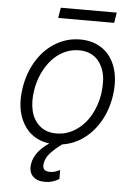

<svg xmlns="http://www.w3.org/2000/svg" viewBox="-61 -757 713 1016"><g transform="rotate(5 295.5 -248.5)"><path d="M216.6 214.1Q173.7 214.1 151.1 190.5Q128.6 166.9 135.7 123.9Q146.3 61.1 221.9 9.6Q128.6 -2.5 82.9 -80.4Q37.3 -158.4 56.5 -275.2Q70 -356.5 110.1 -419.9Q150.2 -483.3 209.7 -518.1Q269.2 -552.9 337.7 -552.9Q408.7 -552.9 458.3 -516.7Q507.8 -480.5 527.9 -415Q547.9 -349.4 534.4 -265.6Q522.4 -192.1 487.7 -132.8Q453.1 -73.5 402 -36.9Q350.9 -0.4 290.5 8.5Q250.7 38.4 228.5 63.2Q206.3 88.1 202.1 116.1Q198.2 138.1 206.9 148.6Q215.6 159.1 238.6 159.1Q264.9 159.1 291.2 144.2L291.9 192.1Q257.1 214.1 216.6 214.1ZM253.9 -46.5Q310 -46.5 357.1 -77.8Q404.1 -109 433.4 -160.3Q462.7 -211.6 473 -275.2Q478 -311.4 476.9 -344.1Q475.9 -376.8 465.6 -404.5Q455.3 -432.2 438.4 -452.4Q421.5 -472.7 395.4 -484Q369.3 -495.4 337 -495.4Q294.7 -495.4 257.1 -477.1Q219.5 -458.8 191.6 -427.2Q163.7 -395.6 144.5 -354Q125.4 -312.5 117.9 -265.6Q108 -204.9 119.3 -155.7Q130.7 -106.5 165.5 -76.5Q200.3 -46.5 253.9 -46.5ZM517.4 -711.3 508.5 -656.2H210.9L220.2 -711.3Z"/></g></svg>

Font: Karasuma Gothic
Style: Light Italic
Weight: 300
Italic angle: 9.39998°
Designer: Rasmus Andersson / Ryoko Nishizuka
Foundry: rsms
Version: Version 1.00